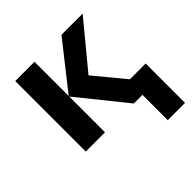

<svg xmlns="http://www.w3.org/2000/svg" viewBox="-193 -701 1051 1051"><g transform="rotate(-45 332.5 -175.0)"><path d="M650.9 -108.9V195.8H517.1V0H450.2L227.1 -276.9V0H78.1V-545.9H227.1V-280.8L436 -545.9H600.1L383.8 -284.2L528.8 -108.9Z"/></g></svg>

Font: NotoSans-Bold
Style: Bold
Weight: 700
Designer: Monotype Design team
Foundry: Monotype Imaging Inc.
Version: Version 1.04